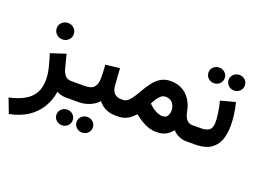

<svg xmlns="http://www.w3.org/2000/svg" viewBox="-146 -902 1950 1458"><g transform="rotate(20 828.5 -173.0)"><path d="M141.3 -471.7Q141.3 -443.8 161.4 -424.7Q181.4 -405.6 210.3 -405.6Q239.2 -405.6 259.1 -424.6Q278.9 -443.6 278.9 -471.6Q278.9 -499.6 259.1 -518.7Q239.3 -537.8 210.4 -537.8Q181.5 -537.8 161.4 -518.7Q141.3 -499.7 141.3 -471.7ZM387.9 0H400.9V-131.2H382.5Q349.8 -131.2 332.3 -151.6Q314.9 -172 306.1 -205.4L278.1 -314.4L156.7 -274.5Q172.8 -226.5 186 -172.7Q199.2 -118.8 199.2 -74.5Q199.2 -10.1 173.9 33.8Q148.6 77.8 99.2 105.3Q49.8 132.9 -22.4 148.7L22.3 265.5Q106.7 249.7 167.7 210.2Q228.6 170.6 264.9 111.8Q301.2 53 311.6 -19.1Q324.9 -10.8 344.5 -5.4Q364.1 0 387.9 0Z M381.8 -131.2V0H455.6V-131.2ZM526.4 145.5Q526.4 171.6 545.6 190.1Q564.8 208.5 591.9 208.5Q619.5 208.5 638.4 190.1Q657.3 171.8 657.3 145.5Q657.3 118.9 638.4 100.7Q619.5 82.5 591.9 82.5Q564.8 82.5 545.6 100.8Q526.4 119.1 526.4 145.5ZM363.7 145.5Q363.7 171.6 382.8 190.1Q402 208.5 429.1 208.5Q456.7 208.5 475.6 190.1Q494.6 171.8 494.6 145.5Q494.6 118.9 475.6 100.7Q456.7 82.5 429.1 82.5Q402 82.5 382.8 100.8Q363.7 119.1 363.7 145.5ZM582.6 -336.4Q584.8 -311.4 586.2 -285.3Q587.6 -259.2 587.6 -231.8Q587.6 -181.1 566.1 -156.2Q544.7 -131.2 489.3 -131.2H443V0H489.3Q535.5 0 576.8 -17.1Q618.1 -34.1 646.8 -65.4Q661.6 -45.8 681.7 -31.2Q701.7 -16.6 728.1 -8.3Q754.4 0 787.6 0H798.3V-131.2H788.6Q761.3 -131.2 743.7 -141.4Q726.1 -151.6 717 -170.7Q707.9 -189.7 706.3 -215.4L696.9 -350.1Z M800.3 0Q837.3 0 861.7 -8.7Q886.1 -17.4 904.6 -32.4Q923.2 -47.3 941.5 -66.3Q970 -43.6 998.7 -26Q1027.3 -8.5 1057.6 1.4Q1087.9 11.2 1121.6 11.2Q1164.7 11.2 1194.6 -3.8Q1224.5 -18.8 1248.4 -49.6Q1266.6 -28.2 1296.9 -14.1Q1327.1 0 1358.4 0H1371.6V-131.2H1358.9Q1343.2 -131.2 1328.9 -139.6Q1314.6 -148.1 1303.8 -167.5Q1292.9 -186.9 1287.1 -219.3Q1278.6 -267.3 1253.7 -305.9Q1228.7 -344.5 1188.8 -367.3Q1148.8 -390.1 1094.2 -390.1Q1050 -390.1 1017.6 -371.5Q985.3 -352.9 961.3 -323.2Q937.4 -293.6 918.1 -260.7Q898.7 -227.7 880.8 -198.1Q862.9 -168.5 843.3 -149.8Q823.6 -131.2 797.9 -131.2H780.1L779.8 0ZM1098.2 -265Q1134 -265 1154.4 -240.5Q1174.7 -215.9 1174.7 -181Q1174.7 -154.7 1162.3 -136.1Q1150 -117.5 1122 -117.5Q1110.9 -117.5 1096.4 -121.6Q1081.9 -125.6 1064.9 -134.9Q1052 -141.8 1037.9 -152.4Q1023.8 -162.9 1008.7 -177.2Q1017.7 -196.4 1030.5 -216.7Q1043.3 -236.9 1060.2 -251Q1077.1 -265 1098.2 -265Z M1352.1 -131.2V0H1386.7V-131.2ZM1502 -549.6Q1502 -523.3 1521.2 -504.9Q1540.3 -486.4 1567.4 -486.4Q1595 -486.4 1614 -504.8Q1632.9 -523.1 1632.9 -549.6Q1632.9 -576 1614 -594.2Q1595.2 -612.4 1567.5 -612.4Q1540.4 -612.4 1521.2 -594.1Q1502 -575.9 1502 -549.6ZM1339.3 -549.6Q1339.3 -523.3 1358.4 -504.9Q1377.5 -486.4 1404.6 -486.4Q1432.3 -486.4 1451.2 -504.8Q1470.2 -523.1 1470.2 -549.6Q1470.2 -576 1451.3 -594.2Q1432.4 -612.4 1404.7 -612.4Q1377.6 -612.4 1358.4 -594.1Q1339.3 -575.9 1339.3 -549.6ZM1428.2 0Q1506.7 0 1552.2 -28.5Q1597.6 -57 1617.2 -108.1Q1636.7 -159.3 1636.7 -227.9Q1636.7 -269.7 1630.6 -315.8Q1624.6 -361.9 1612.2 -409.7L1494 -378Q1507.8 -325.1 1513.5 -282.2Q1519.2 -239.4 1519.2 -212.4Q1519.2 -166.2 1496.9 -148.7Q1474.5 -131.2 1427.2 -131.2H1374.2V0Z"/></g></svg>

Font: Vazirmatn RD NL
Style: Regular
Weight: 400
Designer: Saber Rastikerdar
Foundry: Saber Rastikerdar
Version: Version 32.101